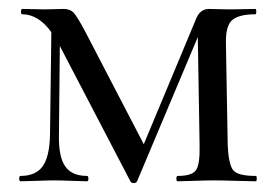

<svg xmlns="http://www.w3.org/2000/svg" viewBox="-20 -406 618 430"><path d="M553 -12Q555 -12 555 -6Q555 0 553 0Q541 0 509 -1Q477 -2 460 -2Q442 -2 415 -1Q388 0 378 0Q375 0 375 -6Q375 -12 378 -12Q410 -12 419 -25Q428 -38 427 -81L423 -323L287 0Q285 4 279.5 4Q274 4 272 0L114 -303V-304L112 -104Q111 -55 126 -33.5Q141 -12 175 -12Q178 -12 178 -6Q178 0 175 0Q165 0 141 -1Q117 -2 102 -2Q88 -2 62 -1Q36 0 26 0Q23 0 23 -6Q23 -12 26 -12Q60 -12 75.5 -33.5Q91 -55 92 -104L95 -334Q66 -374 30 -374Q27 -374 27 -380Q27 -386 30 -386Q38 -386 55 -385.5Q72 -385 78 -385Q88 -385 103.5 -385.5Q119 -386 122 -386Q137 -386 145 -377.5Q153 -369 171 -335L302 -83L418 -361Q427 -386 448 -386Q451 -386 466.5 -385.5Q482 -385 495 -385Q508 -385 526 -385.5Q544 -386 552 -386Q554 -386 554 -380Q554 -374 552 -374Q515 -374 500 -361Q485 -348 486 -308L490 -81Q492 -37 502.5 -24.5Q513 -12 553 -12Z"/></svg>

Font: Cormorant Garamond Book
Style: Regular
Weight: 500
Designer: Christian Thalmann (Catharsis Fonts)
Version: Version 1.000;PS 002.000;hotconv 1.0.88;makeotf.lib2.5.64775